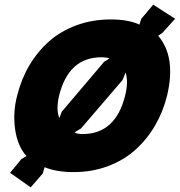

<svg xmlns="http://www.w3.org/2000/svg" viewBox="-20 -722 768 818"><path d="M423.8 -459 446.8 -473.1Q433.6 -478 412.1 -478Q272.5 -478 231.9 -314.9Q225.6 -289.1 225.1 -264.2Q224.6 -239.3 232.9 -219.2L243.2 -246.1ZM513.2 -314.9Q527.8 -373.5 515.1 -413.1L502 -380.9L325.2 -174.8L297.9 -158.2Q307.6 -150.9 332 -150.9Q472.2 -150.9 513.2 -314.9ZM691.9 -314.9Q674.8 -245.6 640.4 -186.8Q606 -127.9 556.4 -83.5Q506.8 -39.1 439.2 -13.9Q371.6 11.2 293.9 11.2Q219.2 11.2 169.9 -9.8L162.1 17.1L110.8 76.2L22.9 14.2L70.8 -43.9L92.8 -57.1Q54.7 -99.1 44.4 -171.4Q34.2 -243.7 53.2 -314.9Q70.3 -384.3 104.7 -442.9Q139.2 -501.5 189 -545.7Q238.8 -589.8 306.4 -614.5Q374 -639.2 452.1 -639.2Q525.9 -639.2 574.2 -617.2L582 -642.1L632.8 -702.1L726.1 -642.1L671.9 -582L653.8 -569.8Q731 -479 691.9 -314.9Z"/></svg>

Font: Sinkin Sans 800 Black Italic
Style: Regular
Weight: 900
Italic angle: -112°
Designer: Keith Bates
Foundry: K-Type
Version: Sinkin Sans (version 1.0)  by Keith Bates   •   © 2014   www